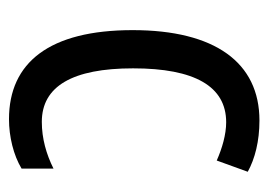

<svg xmlns="http://www.w3.org/2000/svg" viewBox="-105 -482 597 427"><g transform="rotate(90 193.5 -268.5)"><path d="M245 10C284 10 325 0 355 -18V-89C323 -73 288 -63 251 -63C172 -63 132 -131 132 -266C132 -403 172 -473 252 -473C279 -473 310 -464 337 -452L362 -521C333 -537 294 -547 248 -547C119 -547 47 -448 47 -265C47 -80 119 10 245 10Z"/></g></svg>

Font: Noto Sans Arabic UI Cn
Style: Regular
Weight: 400
Width: 3
Designer: Monotype Design Team, Nadine Chahine and Nizar Qandah
Foundry: Monotype Imaging Inc.
Version: Version 2.010